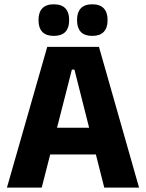

<svg xmlns="http://www.w3.org/2000/svg" viewBox="-20 -852 663 872"><path d="M11.5 0 194.5 -639H429.5L611.5 0H453.5L318 -536H306.5L169.5 0ZM167 -150.5V-272H455V-150.5ZM224 -689Q189.5 -689 172.2 -707.2Q155 -725.5 155 -758.5V-762.5Q155 -796 172.2 -814.2Q189.5 -832.5 224 -832.5Q259.5 -832.5 276.8 -814.2Q294 -796 294 -762.5V-758.5Q294 -725.5 276.8 -707.2Q259.5 -689 224 -689ZM399 -689Q364 -689 347 -707.2Q330 -725.5 330 -758.5V-762.5Q330 -796 347 -814.2Q364 -832.5 399 -832.5Q434 -832.5 451.2 -814.2Q468.5 -796 468.5 -762.5V-758.5Q468.5 -725.5 451.2 -707.2Q434 -689 399 -689Z"/></svg>

Font: Anek Bangla
Style: Bold
Weight: 700
Designer: Sulekha Rajkumar (Bangla), Yesha Goshar (Latin)
Foundry: Ek Type
Version: Version 1.003